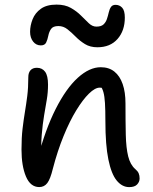

<svg xmlns="http://www.w3.org/2000/svg" viewBox="-20 -788 652 818"><path d="M530.4 9.2Q500.4 9.2 477.4 -18.6Q454.4 -46.4 441.7 -108.5Q429 -170.6 429 -271.8Q429 -319.8 427.2 -349Q425.4 -378.2 420.7 -394.9Q416 -411.6 408.2 -421.9Q400.4 -432.2 387.8 -443Q408.4 -444.4 422.5 -438.5Q436.6 -432.6 444 -418.5Q451.4 -404.4 451.6 -380.2Q438.2 -400.8 428.5 -407.7Q418.8 -414.6 404.8 -414.6Q385 -414.6 359 -389.2Q333 -363.8 304.9 -317.9Q276.8 -272 250.9 -208.6Q225 -145.2 205.2 -69.4Q194.6 -25.4 181.6 -8.2Q168.6 9 147.2 9Q109.6 9 90.6 -36Q71.6 -81 71.6 -151Q71.6 -201.6 76.1 -239.6Q80.6 -277.6 86.1 -310.6Q91.6 -343.6 96.1 -378.8Q100.6 -414 100.6 -459.4Q100.6 -478 109.9 -488.6Q119.2 -499.2 137 -499.2Q159.6 -499.2 172.1 -482.4Q184.6 -465.6 184.6 -427.6Q184.6 -394.8 179.4 -363.9Q174.2 -333 168 -296.9Q161.8 -260.8 157.8 -213.6Q153.8 -166.4 157 -102L138.8 -106.8Q172.8 -236.2 217.3 -323.9Q261.8 -411.6 311.4 -456.6Q361 -501.6 409.2 -501.6Q444 -501.6 467.3 -483Q490.6 -464.4 502.6 -429.9Q514.6 -395.4 514.6 -347.6Q514.6 -270 515.9 -214Q517.2 -158 526.1 -122Q535 -86 556.6 -67.4Q566.8 -58.8 570.8 -49.6Q574.8 -40.4 574.8 -27.4Q574.8 -13.6 564.3 -2.2Q553.8 9.2 530.4 9.2ZM154 -594.6Q133.8 -594.6 121 -611Q108.2 -627.4 108.2 -652.4Q108.2 -679.2 118.9 -706.1Q129.6 -733 154.3 -750.7Q179 -768.4 221 -768.4Q257.2 -768.4 282.2 -754.1Q307.2 -739.8 325.3 -721.5Q343.4 -703.2 358.5 -688.9Q373.6 -674.6 390.6 -674.6Q411 -674.6 420.9 -683.8Q430.8 -693 435.5 -707Q440.2 -721 443.3 -735Q446.4 -749 452.7 -758.2Q459 -767.4 472.2 -767.4Q489.2 -767.4 500.5 -755.2Q511.8 -743 511.8 -713Q511.8 -657.2 480.7 -621.9Q449.6 -586.6 395 -586.6Q364.2 -586.6 342.2 -600.1Q320.2 -613.6 302.3 -631.8Q284.4 -650 267.2 -663.5Q250 -677 228.8 -677Q206 -677 197.5 -664.6Q189 -652.2 185.8 -635.8Q182.6 -619.4 176.7 -607Q170.8 -594.6 154 -594.6Z"/></svg>

Font: Shantell Sans Light
Style: Regular
Weight: 300
Designer: Stephen Nixon, Anya Danilova, Shantell Martin
Foundry: Arrow Type
Version: Version 1.011;[c5ecc13dd]